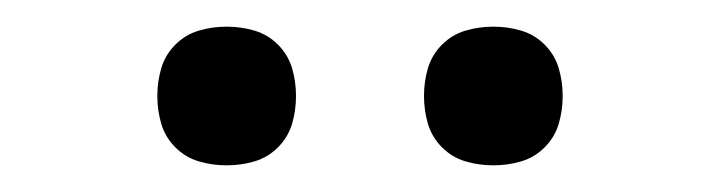

<svg xmlns="http://www.w3.org/2000/svg" viewBox="-20 -752 540 144"><path d="M350 -628Q339 -628 329 -631Q319 -634 311.5 -641.5Q304 -649 301 -659Q298 -669 298 -680Q298 -691 301 -701Q304 -711 311.5 -718.5Q319 -726 329 -729Q339 -732 350 -732Q361 -732 371 -729Q381 -726 388.5 -718.5Q396 -711 399 -701Q402 -691 402 -680Q402 -669 399 -659Q396 -649 388.5 -641.5Q381 -634 371 -631Q361 -628 350 -628ZM150 -628Q139 -628 129 -631Q119 -634 111.5 -641.5Q104 -649 101 -659Q98 -669 98 -680Q98 -691 101 -701Q104 -711 111.5 -718.5Q119 -726 129 -729Q139 -732 150 -732Q161 -732 171 -729Q181 -726 188.5 -718.5Q196 -711 199 -701Q202 -691 202 -680Q202 -669 199 -659Q196 -649 188.5 -641.5Q181 -634 171 -631Q161 -628 150 -628Z"/></svg>

Font: iosevka_custom_sans_ss08 Light
Style: Regular
Weight: 300
Designer: Belleve Invis
Foundry: Belleve Invis
Version: Version 10.3.0; ttfautohint (v1.8.3)